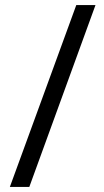

<svg xmlns="http://www.w3.org/2000/svg" viewBox="-20 -737 411 760"><path d="M358 -717H282L19 3H96Z"/></svg>

Font: Noto Sans Lao Looped ExtraCondensed
Style: Regular
Weight: 400
Width: 2
Designer: Mark Frömberg, Ben Mitchell
Foundry: The Fontpad Ltd
Version: Version 1.002